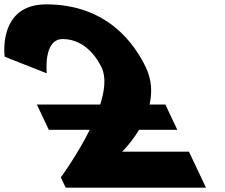

<svg xmlns="http://www.w3.org/2000/svg" viewBox="-234 -860 1031 880"><path d="M53.1 -681C163.1 -681 217.8 -580 232 -550C252.8 -505.9 245.8 -445.1 225.4 -381H-65.1L-10.3 -265H177.3C119.3 -147.9 44.8 -47 44.8 -47L67 0H710L632 -165H326C326 -165 366.9 -204.2 403.3 -265H578.7L523.9 -381H451.5C463.5 -433.8 462.5 -491.8 435 -550C385.8 -654 260.9 -840 -22.1 -840C-246.1 -840 -212.6 -600 -212.6 -600L-19.7 -524C-19.7 -524 -36.9 -681 53.1 -681Z"/></svg>

Font: Hussar
Style: BdOpOblFive
Weight: 700
Foundry: Cannot Into Space Fonts
Version: Version 2.00